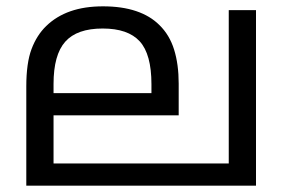

<svg xmlns="http://www.w3.org/2000/svg" viewBox="-20 -586 899 606"><path d="M788 -554V0H63V-313Q63 -387 79.5 -431Q96 -475 126 -504Q158 -535 202.5 -550.5Q247 -566 305 -566Q365 -566 409.5 -551Q454 -536 483 -507Q515 -476 529.5 -429.5Q544 -383 544 -322V-222H149V-70H702V-554ZM304 -496Q223 -496 186 -454.5Q149 -413 149 -321V-292H458V-320Q458 -415 421 -455.5Q384 -496 304 -496Z"/></svg>

Font: lmalayalam15
Style: Book
Weight: 400
Designer: Jelle Bosma - Monotype Design Team
Foundry: Monotype Imaging Inc.
Version: Version 2.003